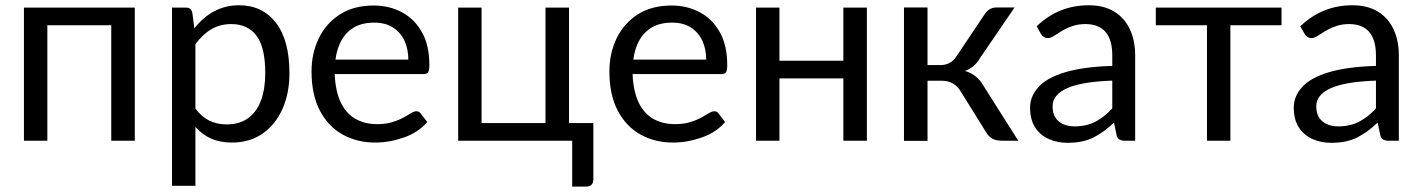

<svg xmlns="http://www.w3.org/2000/svg" viewBox="-20 -535 5404 730"><path d="M492.5 0H403V-439H160V0H71V-506H492.5Z M723 171.5H634V-506H687.5Q706.5 -506 711 -487.5L719 -427.5Q788.5 -515 889 -515Q977.5 -515 1029 -448.5Q1080.5 -382 1080.5 -256.5Q1080.5 -181 1054.2 -121.5Q1028 -62 979 -27.5Q930 7 861.5 7Q817 7 783.2 -7.8Q749.5 -22.5 723 -52.5ZM841.5 -62Q891 -62 923.5 -85.8Q956 -109.5 972.2 -153.2Q988.5 -197 988.5 -256.5Q988.5 -356 955 -399.5Q921.5 -443.5 859.5 -443.5Q817 -443.5 783.8 -424Q750.5 -404.5 723 -367V-122.5Q766.5 -62 841.5 -62Z M1406 7Q1338 7 1283.2 -23.2Q1228.5 -53.5 1196.5 -113.8Q1164.5 -174 1164.5 -264Q1164.5 -332 1191.8 -388.8Q1219 -445.5 1271.8 -479.8Q1324.5 -514 1401 -514Q1460.5 -514 1508.5 -488.2Q1556.5 -462.5 1584.5 -412.2Q1612.5 -362 1612.5 -288.5Q1612.5 -268.5 1608.2 -261Q1604 -253.5 1591 -253.5H1252.5Q1255.5 -187 1276 -144.8Q1296.5 -102.5 1332 -82.8Q1367.5 -63 1413.5 -63Q1443 -63 1465.5 -69Q1488 -75 1504.5 -83.2Q1521 -91.5 1533 -99Q1542 -104.5 1549.2 -108.2Q1556.5 -112 1562.5 -112Q1574 -112 1579.5 -103.5L1604.5 -71Q1570 -31 1515 -12Q1460.5 7 1406 7ZM1532.5 -308.5Q1532.5 -348 1518 -379.8Q1503.5 -411.5 1474.5 -430.2Q1445.5 -449 1403 -449Q1358 -449 1327.2 -431.5Q1296.5 -414 1278.8 -382.5Q1261 -351 1255.5 -308.5Z M2210 174.5H2155.5V0H1722V-506H1811V-67H2054V-506H2143.5V-67H2236V147Q2236 173 2210 174.5Z M2538.5 7Q2470.5 7 2415.8 -23.2Q2361 -53.5 2329 -113.8Q2297 -174 2297 -264Q2297 -332 2324.2 -388.8Q2351.5 -445.5 2404.2 -479.8Q2457 -514 2533.5 -514Q2593 -514 2641 -488.2Q2689 -462.5 2717 -412.2Q2745 -362 2745 -288.5Q2745 -268.5 2740.8 -261Q2736.5 -253.5 2723.5 -253.5H2385Q2388 -187 2408.5 -144.8Q2429 -102.5 2464.5 -82.8Q2500 -63 2546 -63Q2575.5 -63 2598 -69Q2620.5 -75 2637 -83.2Q2653.5 -91.5 2665.5 -99Q2674.5 -104.5 2681.8 -108.2Q2689 -112 2695 -112Q2706.5 -112 2712 -103.5L2737 -71Q2702.5 -31 2647.5 -12Q2593 7 2538.5 7ZM2665 -308.5Q2665 -348 2650.5 -379.8Q2636 -411.5 2607 -430.2Q2578 -449 2535.5 -449Q2490.5 -449 2459.8 -431.5Q2429 -414 2411.2 -382.5Q2393.5 -351 2388 -308.5Z M3276 0H3186.5V-237H2943.5V0H2854.5V-506H2943.5V-304H3186.5V-506H3276Z M3506.5 0.5H3417V-506.5H3506.5V-287.5H3554.5Q3596 -287.5 3617 -321.5L3724.5 -482Q3741.5 -506.5 3767.5 -506.5H3837.5L3705.5 -313.5Q3684.5 -277 3648.5 -265.5Q3694.5 -252 3718.5 -210L3851.5 0H3790Q3767 0 3753 -7.8Q3739 -15.5 3730 -31L3632 -188.5Q3607.5 -228 3561 -228H3506.5Z M4039 8Q4001 8 3968.5 -6Q3936 -20 3916.2 -49.8Q3896.5 -79.5 3896.5 -126.5Q3896.5 -167.5 3926.5 -202Q3957.5 -238 4027.2 -259.5Q4097 -281 4209 -284.5V-324Q4209 -442 4108.5 -443.5Q4082.5 -443.5 4062.8 -437.5Q4043 -431.5 4027.5 -423.2Q4012 -415 4000.5 -406.5Q3989.5 -399.5 3980.8 -394.8Q3972 -390 3964 -390Q3947.5 -390 3937.5 -406.5L3921.5 -435Q4004.5 -515 4119.5 -515Q4177 -515 4216.2 -491Q4255.5 -467 4275.8 -424Q4296 -381 4296 -324V0H4256.5Q4229.5 0 4225.5 -21L4215.5 -69Q4177 -32 4137 -12Q4097 8 4039 8ZM4065 -54.5Q4110.5 -54.5 4144.8 -72.2Q4179 -90 4209 -123V-228.5Q4093 -224.5 4037.5 -199.8Q3982 -175 3982 -131Q3982 -104 3993.2 -87.2Q4004.5 -70.5 4023.2 -62.5Q4042 -54.5 4065 -54.5Z M4658 0H4569V-439H4374.5V-506H4852.5V-439H4658Z M5041.5 8Q5003.5 8 4971 -6Q4938.5 -20 4918.8 -49.8Q4899 -79.5 4899 -126.5Q4899 -167.5 4929 -202Q4960 -238 5029.8 -259.5Q5099.5 -281 5211.5 -284.5V-324Q5211.5 -442 5111 -443.5Q5085 -443.5 5065.2 -437.5Q5045.5 -431.5 5030 -423.2Q5014.5 -415 5003 -406.5Q4992 -399.5 4983.2 -394.8Q4974.5 -390 4966.5 -390Q4950 -390 4940 -406.5L4924 -435Q5007 -515 5122 -515Q5179.5 -515 5218.8 -491Q5258 -467 5278.2 -424Q5298.5 -381 5298.5 -324V0H5259Q5232 0 5228 -21L5218 -69Q5179.5 -32 5139.5 -12Q5099.5 8 5041.5 8ZM5067.5 -54.5Q5113 -54.5 5147.2 -72.2Q5181.5 -90 5211.5 -123V-228.5Q5095.5 -224.5 5040 -199.8Q4984.5 -175 4984.5 -131Q4984.5 -104 4995.8 -87.2Q5007 -70.5 5025.8 -62.5Q5044.5 -54.5 5067.5 -54.5Z"/></svg>

Font: Verano Sans
Style: Regular
Weight: 400
Designer: Lukasz Dziedzic with Adam Twardoch and Botio Nikoltchev
Foundry: tyPoland Lukasz Dziedzic
Version: Version 3.001;December 28, 2019;FontCreator 12.0.0.2547 64-b